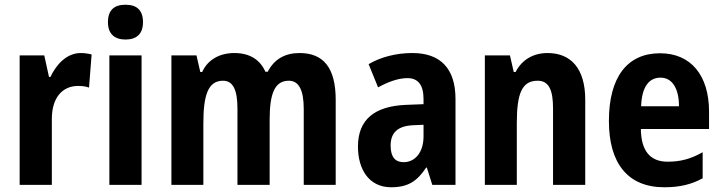

<svg xmlns="http://www.w3.org/2000/svg" viewBox="-20 -781 3050 811"><path d="M321 -557C262 -557 218 -509 193 -456H187L167 -547H63V0H199V-279C199 -369 244 -418 310 -418C327 -418 343 -416 356 -411L367 -551C351 -555 335 -557 321 -557Z M510 -761C463 -761 436 -739 436 -687C436 -637 465 -614 510 -614C556 -614 584 -637 584 -687C584 -738 558 -761 510 -761ZM578 -547H442V0H578Z M1245 -557C1184 -557 1138 -531 1111 -478H1101C1080 -526 1038 -557 970 -557C909 -557 858 -530 834 -477H826L810 -547H704V0H839V-260C839 -377 858 -440 922 -440C964 -440 983 -402 983 -322V0H1119V-276C1119 -385 1140 -440 1200 -440C1242 -440 1263 -401 1263 -321V0H1398V-359C1398 -494 1347 -557 1245 -557Z M1722 -557C1653 -557 1588 -540 1537 -510L1577 -412C1623 -437 1664 -451 1701 -451C1746 -451 1769 -422 1769 -363V-341L1693 -338C1562 -332 1492 -276 1492 -162C1492 -65 1539 10 1632 10C1704 10 1742 -16 1780 -73H1783L1806 0H1904V-363C1904 -492 1840 -557 1722 -557ZM1725 -252 1769 -254V-205C1769 -137 1733 -96 1685 -96C1650 -96 1630 -117 1630 -166C1630 -219 1658 -249 1725 -252Z M2293 -557C2234 -557 2185 -530 2158 -477H2150L2134 -547H2028V0H2163V-261C2163 -387 2185 -440 2251 -440C2299 -440 2316 -400 2316 -323V0H2452V-360C2452 -491 2392 -557 2293 -557Z M2768 -556C2630 -556 2552 -456 2552 -270C2552 -92 2631 10 2786 10C2851 10 2901 -2 2948 -28V-138C2897 -109 2853 -98 2800 -98C2726 -98 2688 -144 2687 -236H2975V-309C2975 -462 2899 -556 2768 -556ZM2770 -453C2821 -453 2848 -405 2848 -332H2688C2691 -417 2723 -453 2770 -453Z"/></svg>

Font: Noto Sans Arabic UI Cn
Style: Bold
Weight: 700
Width: 3
Designer: Monotype Design Team, Nadine Chahine and Nizar Qandah
Foundry: Monotype Imaging Inc.
Version: Version 2.010